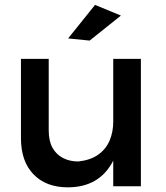

<svg xmlns="http://www.w3.org/2000/svg" viewBox="-20 -778 694 802"><path d="M263 4.5Q172.5 4.5 120 -49.8Q67.5 -104 67.5 -201V-532H183.5V-233Q183.5 -189 199.5 -160.5Q215.5 -132 243.5 -117.8Q271.5 -103.5 307 -103.5Q358 -109 390.2 -132Q422.5 -155 437.8 -190.8Q453 -226.5 453 -270V-532H568.5V0H453V-107Q396 4.5 263 4.5ZM354.5 -608.5 264.5 -617.5 377 -757.5 485 -713Z"/></svg>

Font: Argentum Novus Medium
Style: Regular
Weight: 500
Designer: Julieta Ulanovsky (font) & Cristiano Sobral (main changes)
Foundry: Julieta Ulanovsky (font) & Cristiano Sobral (main changes)
Version: Version 3.00;November 27, 2020;FontCreator 13.0.0.2655 64-bi